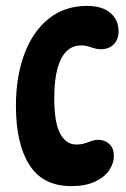

<svg xmlns="http://www.w3.org/2000/svg" viewBox="-20 -620 427 651"><path d="M222 11Q125 11 79.5 -61Q34 -133 34 -261Q34 -360 62.5 -436.5Q91 -513 145 -556.5Q199 -600 275 -600Q327 -600 354.5 -576Q382 -552 382 -514Q382 -486 365.5 -469.5Q349 -453 321 -453Q309 -453 299 -456.5Q289 -460 278.5 -463Q268 -466 255 -466Q210 -466 187 -420Q164 -374 164 -287Q164 -204 184 -167Q204 -130 238 -130Q255 -130 267.5 -134Q280 -138 290.5 -142Q301 -146 312 -146Q335 -146 350.5 -132Q366 -118 366 -91Q366 -66 350 -42.5Q334 -19 302 -4Q270 11 222 11Z"/></svg>

Font: DynaPuff Condensed
Style: Regular
Weight: 400
Width: 3
Designer: Toshi Omagari, Jennifer Daniel
Foundry: Google Fonts
Version: Version 2.000